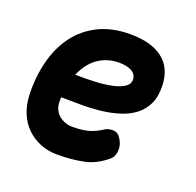

<svg xmlns="http://www.w3.org/2000/svg" viewBox="-105 -671 810 792"><g transform="rotate(20 300.0 -275.0)"><path d="M440 -143Q457 -117 455 -91Q453 -65 439 -53Q394 -13 341.5 -1.5Q289 10 223 10Q183 10 148.5 -4Q114 -18 88.5 -43Q63 -68 48.5 -103Q34 -138 32 -180Q29 -259 46.5 -328.5Q64 -398 102 -449.5Q140 -501 199 -530.5Q258 -560 339 -560Q430 -560 480.5 -521.5Q531 -483 534 -408Q536 -360 521 -327Q506 -294 478.5 -272.5Q451 -251 414 -239Q377 -227 334.5 -222Q292 -217 246.5 -217Q201 -217 158 -218V-194Q159 -177 166 -163Q173 -149 184.5 -139.5Q196 -130 211 -124.5Q226 -119 242 -119Q265 -119 282 -121Q299 -123 314 -127Q329 -131 343 -138Q357 -145 373 -155Q385 -163 406 -163Q427 -163 440 -143ZM181 -325Q225 -324 267 -326Q309 -328 341.5 -335Q374 -342 393.5 -355Q413 -368 412 -389Q411 -400 405.5 -408.5Q400 -417 390 -422.5Q380 -428 366 -431Q352 -434 335 -434Q307 -434 283 -426Q259 -418 239.5 -403.5Q220 -389 205.5 -369Q191 -349 181 -325Z"/></g></svg>

Font: Maple Mono NL ExtraBold
Style: Italic
Weight: 800
Italic angle: -10°
Monospace: yes
Designer: subframe7536
Version: Version 7.000